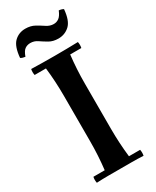

<svg xmlns="http://www.w3.org/2000/svg" viewBox="-229 -966 835 1029"><g transform="rotate(-30 188.5 -451.5)"><path d="M44 2Q40 -17 44 -35H114Q119 -78 121.5 -121.5Q124 -165 124 -210V-490Q124 -535 121.5 -578.5Q119 -622 114 -665H44Q40 -684 44 -702Q79 -701 117 -700.5Q155 -700 189 -700Q224 -700 261.5 -700.5Q299 -701 333 -702Q337 -684 333 -665H264Q259 -622 256.5 -578.5Q254 -535 254 -490V-210Q254 -165 256.5 -121.5Q259 -78 264 -35H333Q337 -17 333 2Q299 0 261.5 0Q224 0 189 0Q155 0 117 0Q79 0 44 2ZM329 -900Q345 -899 357 -892Q351 -823 322 -796.5Q293 -770 253 -770Q220 -770 196 -784Q172 -798 152.5 -811.5Q133 -825 109 -825Q90 -825 75.5 -815Q61 -805 50 -774Q33 -776 22 -783Q28 -852 56 -878.5Q84 -905 124 -905Q157 -905 181 -891.5Q205 -878 226 -864Q247 -850 270 -850Q288 -850 302.5 -860.5Q317 -871 329 -900Z"/></g></svg>

Font: Poltawski Nowy SemiBold
Style: Regular
Weight: 600
Version: Version 1.001;gftools[0.9.25]